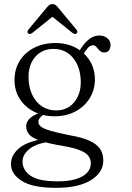

<svg xmlns="http://www.w3.org/2000/svg" viewBox="-20 -679 652 946"><path d="M326.5 -12Q262.5 -24.5 228.5 -34.8Q194.5 -45 181.8 -55.2Q169 -65.5 169 -78Q169 -90 178.8 -100.8Q188.5 -111.5 207 -121.5L189.5 -127Q158.5 -118.5 140.8 -106.5Q123 -94.5 116 -81.8Q109 -69 109 -57Q109 -34 123.5 -16.8Q138 0.5 177.5 14.2Q217 28 293 40.5Q345.5 49.5 375 61.8Q404.5 74 416 89.8Q427.5 105.5 427.5 125.5Q427.5 152.5 408.8 172.5Q390 192.5 353.8 203.5Q317.5 214.5 265.5 214.5Q170.5 214.5 130.8 186.8Q91 159 91 117Q91 81.5 127 53.5Q163 25.5 233.5 19L216.5 1.5Q117 15.5 75.5 50Q34 84.5 34 129.5Q34 178.5 87.5 212.5Q141 246.5 255.5 246.5Q367.5 246.5 428.2 208.5Q489 170.5 489 111.5Q489 79.5 473.8 55.8Q458.5 32 422.8 15.2Q387 -1.5 326.5 -12ZM358.5 -410 382.5 -401Q400 -426.5 411.5 -441.2Q423 -456 438.5 -456Q446.5 -456 452 -450.8Q457.5 -445.5 462.8 -438.5Q468 -431.5 475.2 -426Q482.5 -420.5 494 -420.5Q508.5 -420.5 516.5 -430.5Q524.5 -440.5 524.5 -457.5Q524.5 -477.5 508.8 -490.8Q493 -504 469.5 -504Q442.5 -504 419.8 -486.5Q397 -469 377 -437.5ZM447.5 -288Q447.5 -339 422.5 -379.5Q397.5 -420 353.8 -443.5Q310 -467 252.5 -467Q194 -467 148.5 -443.8Q103 -420.5 77.2 -379.5Q51.5 -338.5 51.5 -284.5Q51.5 -233 76.8 -192.8Q102 -152.5 146.8 -129.2Q191.5 -106 249 -106Q305.5 -106 350.2 -129.2Q395 -152.5 421.2 -193.8Q447.5 -235 447.5 -288ZM242.5 -438Q303 -438.5 340 -393.5Q377 -348.5 378 -276.5Q378.5 -214.5 345.2 -174.8Q312 -135 256 -135Q217 -135 186.5 -155.2Q156 -175.5 138.5 -212.5Q121 -249.5 120.5 -298Q120 -339 135 -370.5Q150 -402 177.8 -420Q205.5 -438 242.5 -438ZM248.5 -604.5H228L337 -517Q343 -512.5 348.2 -511.8Q353.5 -511 357.5 -514Q361 -517 361.2 -522.2Q361.5 -527.5 356.5 -533L266.5 -641.5Q259.5 -650 253.5 -654.5Q247.5 -659 238.5 -659Q230 -659 223.5 -654.5Q217 -650 210 -641.5L120 -533Q115.5 -527.5 115.5 -522.2Q115.5 -517 119 -514Q123 -511 128.2 -511.8Q133.5 -512.5 139.5 -517Z"/></svg>

Font: Fraunces 48pt Soft Wonky Light
Style: Regular
Weight: 300
Version: Version 1.000;[b76b70a41]